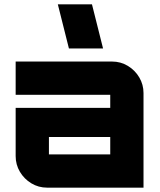

<svg xmlns="http://www.w3.org/2000/svg" viewBox="-20 -863 734 883"><path d="M197 0Q157 0 124 -20Q91 -40 71.5 -73Q52 -106 52 -145V-367H487V-427Q487 -427 487 -427Q487 -427 487 -427H52V-580H495Q535 -580 568 -560Q601 -540 620.5 -507Q640 -474 640 -435V0ZM205 -153H487V-233H205V-153Q205 -153 205 -153Q205 -153 205 -153ZM297 -640 246 -843H403L454 -640Z"/></svg>

Font: Orbitron Black
Style: Regular
Weight: 900
Designer: Matt McInerney
Foundry: The League of Moveable Type
Version: Version 2.001